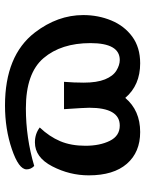

<svg xmlns="http://www.w3.org/2000/svg" viewBox="78 -674 602 799"><g transform="rotate(-90 379.5 -275.0)"><path d="M515.1 6.8Q423.8 6.8 371.1 -55.2Q318.8 6.8 229 6.8Q145 6.8 96.9 -48.6Q48.8 -104 48.8 -207Q48.8 -286.6 86.2 -358.9Q123.5 -431.2 186 -431.2Q221.7 -431.2 248 -411.1Q210 -371.1 190.9 -325.9Q171.9 -280.8 171.9 -221.2Q171.9 -161.1 192.4 -119.6Q212.9 -78.1 255.9 -78.1Q330.1 -78.1 330.1 -205.1Q330.1 -223.6 324.2 -310.1H438Q434.6 -269 434.6 -228Q434.6 -173.3 448.2 -139.6Q461.9 -106 484.9 -92Q507.8 -78.1 528.8 -78.1Q599.1 -78.1 599.1 -200.2Q599.1 -321.8 536.6 -395.3Q474.1 -468.8 327.6 -468.8Q205.1 -468.8 87.9 -434.1Q73.7 -447.8 73.7 -465.8Q73.7 -498.5 157.7 -527.1Q241.7 -555.7 339.4 -555.7Q547.4 -555.7 643.1 -431.6Q715.8 -336.9 715.8 -230Q715.8 -168 693.4 -113.5Q670.9 -59.1 626 -26.1Q581.1 6.8 515.1 6.8Z"/></g></svg>

Font: ALMAS
Style: Bold
Weight: 700
Designer: ALMAS Font/ by Husham Jawad Kadhim, derived from the Bainsely font by/ Paul James MIller
Foundry: High-Logic / Made with FontCreator
Version: Version 1.411;September 19, 2021;FontCreator 14.0.0.2814 32-